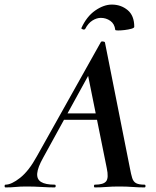

<svg xmlns="http://www.w3.org/2000/svg" viewBox="-58 -818 683 838"><path d="M-34 0Q-38 0 -38 -6Q-38 -12 -34 -12Q-8 -12 30 -42Q68 -72 103 -136L382 -634Q384 -638 391.5 -637Q399 -636 400 -633L509 -84Q514 -57 519 -41Q524 -25 536 -18.5Q548 -12 573 -12Q577 -12 577 -6Q577 0 573 0Q547 0 520.5 -2Q494 -4 462 -4Q431 -4 406.5 -2Q382 0 356 0Q352 0 352 -6Q352 -12 356 -12Q394 -12 405.5 -27Q417 -42 408 -84L323 -505L379 -582L130 -129Q107 -88 104.5 -62Q102 -36 121 -24Q140 -12 181 -12Q185 -12 185 -6Q185 0 180 0Q157 0 123.5 -2Q90 -4 58 -4Q29 -4 10.5 -2Q-8 0 -34 0ZM202 -295 218 -323H405L407 -295ZM445 -688Q442 -714 423.5 -727Q405 -740 382 -740Q364 -740 345.5 -728.5Q327 -717 314 -692Q310 -687 303 -690Q296 -693 297 -695Q320 -746 357.5 -772Q395 -798 430 -798Q470 -798 499 -774Q528 -750 528 -701Q528 -696 515.5 -692.5Q503 -689 486.5 -687Q470 -685 457.5 -685Q445 -685 445 -688Z"/></svg>

Font: Cormorant Light
Style: Bold Italic
Weight: 700
Italic angle: -10°
Version: Version 4.000